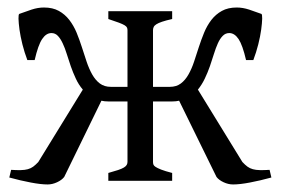

<svg xmlns="http://www.w3.org/2000/svg" viewBox="-20 -484 751 514"><path d="M706.5 -8.8Q676.3 -0.5 649.2 4.6Q622.1 9.8 604 9.8Q591.3 9.8 578.6 3.9Q565.9 -2 559.6 -10.3L459.5 -214.4Q451.7 -212.4 440.9 -212.4H389.6V-50.8Q389.6 -46.9 390.6 -43.7Q391.6 -40.5 396.2 -37.4Q400.9 -34.2 411.4 -30Q421.9 -25.9 440.9 -21V0H270V-21Q286.1 -25.4 296.1 -28.8Q306.2 -32.2 311.8 -35.6Q317.4 -39.1 319.3 -42.7Q321.3 -46.4 321.3 -50.8V-212.4H270.5Q259.3 -212.4 251.5 -214.4L151.9 -10.3Q145.5 -2 132.8 3.9Q120.1 9.8 107.4 9.8Q89.4 9.8 62.3 4.6Q35.2 -0.5 4.9 -8.8L9.8 -29.3Q24.9 -28.3 35.6 -28.6Q46.4 -28.8 54.4 -31Q62.5 -33.2 68.8 -37.8Q75.2 -42.5 82.5 -50.3L201.7 -244.1Q190.4 -257.3 182.9 -273.7Q175.3 -290 169.4 -306.9Q163.6 -323.7 158.7 -339.6Q153.8 -355.5 147.9 -367.9Q142.1 -380.4 135 -387.9Q127.9 -395.5 117.7 -395.5Q103.5 -395.5 92.8 -379.4Q82 -363.3 72.8 -323.2H53.2Q45.4 -343.8 40 -365.2Q34.7 -386.7 32.2 -404.5Q29.8 -422.4 29.5 -434.1Q29.3 -445.8 31.7 -446.8Q47.4 -452.6 64.5 -458.3Q81.5 -463.9 97.7 -463.9Q121.1 -463.9 137.5 -454.8Q153.8 -445.8 165.5 -430.7Q177.2 -415.5 185.1 -396.5Q192.9 -377.4 199.2 -357.7Q205.6 -337.9 211.9 -318.8Q218.3 -299.8 226.8 -284.7Q235.4 -269.5 247.3 -260.5Q259.3 -251.5 276.9 -251.5H321.3V-403.3Q321.3 -406.7 320.1 -409.9Q318.8 -413.1 313.7 -416.3Q308.6 -419.4 298.3 -423.3Q288.1 -427.2 270 -433.1V-454.1H440.9V-433.1Q423.8 -429.2 413.8 -425.8Q403.8 -422.4 398.4 -418.9Q393.1 -415.5 391.4 -411.6Q389.6 -407.7 389.6 -403.3V-251.5H434.6Q452.1 -251.5 464.1 -260.5Q476.1 -269.5 484.6 -284.7Q493.2 -299.8 499.5 -318.8Q505.9 -337.9 512.2 -357.7Q518.6 -377.4 526.4 -396.5Q534.2 -415.5 545.9 -430.7Q557.6 -445.8 574 -454.8Q590.3 -463.9 613.8 -463.9Q629.9 -463.9 647 -458.3Q664.1 -452.6 679.7 -446.8Q682.1 -445.8 681.9 -434.1Q681.6 -422.4 679.2 -404.5Q676.8 -386.7 671.4 -365.2Q666 -343.8 658.2 -323.2H638.7Q629.4 -363.3 618.7 -379.4Q607.9 -395.5 593.8 -395.5Q583.5 -395.5 576.2 -387.9Q568.8 -380.4 563.2 -367.9Q557.6 -355.5 552.7 -339.6Q547.9 -323.7 542 -306.9Q536.1 -290 528.3 -273.7Q520.5 -257.3 509.8 -244.1L628.9 -50.3Q636.2 -42.5 642.6 -37.8Q648.9 -33.2 657 -31Q665 -28.8 675.5 -28.6Q686 -28.3 701.7 -29.3Z"/></svg>

Font: Noto Serif Devanagari
Style: Regular
Weight: 400
Designer: Monotype Design Team
Foundry: Monotype Imaging Inc.
Version: Version 1.01